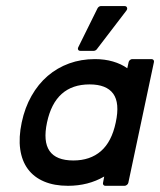

<svg xmlns="http://www.w3.org/2000/svg" viewBox="-20 -596 522 626"><path d="M474.1 -403.3Q478 -403.3 480.5 -400.4Q482.9 -397.5 481.9 -393.6L398.4 0Q397.5 3.9 393.8 6.8Q390.1 9.8 386.2 9.8H323.2Q319.3 9.8 317.1 6.8Q314.9 3.9 315.9 0L319.8 -20.5Q267.6 9.8 201.7 9.8Q156.7 9.8 123.8 -4.2Q90.8 -18.1 71 -44.7Q51.3 -71.3 45.9 -109.6Q40.5 -147.9 50.8 -196.8Q61 -245.1 82.8 -283.4Q104.5 -321.8 135.5 -348.4Q166.5 -375 205.6 -389.2Q244.6 -403.3 289.6 -403.3Q321.3 -403.3 348.1 -395.5Q375 -387.7 395 -373.5L399.4 -393.6Q400.4 -397.5 403.8 -400.4Q407.2 -403.3 411.1 -403.3ZM349.1 -290.5Q327.1 -320.8 272 -320.8Q159.7 -320.8 133.3 -196.8Q106.9 -72.8 219.2 -72.8Q273.9 -72.8 309.1 -103.3Q344.2 -133.8 357.4 -196.8Q371.1 -260.3 349.1 -290.5ZM386.2 -576.2Q392.1 -576.2 394 -571.5Q396 -566.9 392.1 -561.5L295.4 -435.1Q293.9 -433.1 291 -431.6Q288.1 -430.2 285.6 -430.2H242.2Q236.8 -430.2 234.9 -433.8Q232.9 -437.5 235.4 -442.4L297.9 -568.8Q299.3 -571.8 302.5 -574Q305.7 -576.2 308.6 -576.2Z"/></svg>

Font: Fibel Nord
Style: Bold Italic
Weight: 700
Designer: Peter Wiegel
Foundry: Peter Wioegel
Version: Version 000.000